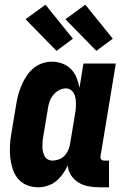

<svg xmlns="http://www.w3.org/2000/svg" viewBox="-20 -791 540 819"><path d="M143 8Q117 8 94 -1.5Q71 -11 56 -29.5Q41 -48 33.5 -72Q26 -96 23.5 -121Q21 -146 22.5 -172Q24 -198 29 -225L49 -345Q52 -365 57.5 -385.5Q63 -406 71.5 -426Q80 -446 92 -465Q104 -484 121 -498.5Q138 -513 159 -520.5Q180 -528 201 -528Q224 -528 245.5 -520Q267 -512 282.5 -496.5Q298 -481 306.5 -460Q315 -439 319 -416L336 -520H474L409 -126Q408 -122 408.5 -118Q409 -114 411.5 -111Q414 -108 417.5 -107Q421 -106 425 -106H445V8H406Q382 8 359 4Q336 0 316.5 -11.5Q297 -23 284 -42Q271 -61 269 -85Q260 -66 247.5 -48.5Q235 -31 219 -18Q203 -5 182.5 1.5Q162 8 143 8ZM204 -106Q217 -106 231 -111Q245 -116 255 -126.5Q265 -137 271 -150.5Q277 -164 279 -178L299 -298Q301 -310 302.5 -321.5Q304 -333 304 -345Q304 -357 302.5 -368.5Q301 -380 296.5 -390Q292 -400 282.5 -407Q273 -414 261 -414Q246 -414 231.5 -406Q217 -398 206.5 -385Q196 -372 191 -356.5Q186 -341 184 -326L164 -206Q162 -195 161.5 -184.5Q161 -174 161 -163.5Q161 -153 163.5 -143Q166 -133 170.5 -124.5Q175 -116 184 -111Q193 -106 204 -106ZM391 -574 259 -709 344 -771 461 -626ZM221 -574 89 -709 174 -771 291 -626Z"/></svg>

Font: Iosevka Term Curly Heavy
Style: Italic
Weight: 900
Italic angle: -9°
Designer: Belleve Invis
Foundry: Belleve Invis
Version: Version 32.3.0